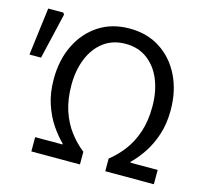

<svg xmlns="http://www.w3.org/2000/svg" viewBox="-111 -779 954 890"><g transform="rotate(15 366.0 -334.0)"><path d="M112.1 0V-68.5H243.1V-72.5Q214.7 -100.1 187.7 -139.8Q160.8 -179.6 143.1 -232.3Q125.5 -285.1 125.5 -351.2Q125.5 -443 160.4 -514.5Q195.2 -586 258.2 -627.2Q321.1 -668.3 406 -668.3Q491 -668.3 553.9 -627.2Q616.9 -586 651.7 -514.5Q686.6 -443 686.6 -351.2Q686.6 -285.1 668.9 -232.3Q651.3 -179.6 624.4 -139.8Q597.4 -100.1 569 -72.5V-68.5H700V0H466.8V-60.8Q504.5 -90.3 534.7 -130.4Q565 -170.5 582.6 -223.8Q600.3 -277.1 600.3 -345.8Q600.3 -417 577.4 -473.4Q554.5 -529.8 510.8 -562.3Q467.2 -594.9 406 -594.9Q344.9 -594.9 301.4 -562.3Q258 -529.8 234.9 -473.4Q211.8 -417 211.8 -345.8Q211.8 -277.1 229.5 -223.8Q247.1 -170.5 277.4 -130.4Q307.6 -90.3 345.3 -60.8V0ZM-12.6 -431.6 16.2 -660H89.2L94.2 -650.8L43 -431.6Z"/></g></svg>

Font: Source Sans 3
Style: Regular
Weight: 200
Designer: Paul D. Hunt
Foundry: Adobe
Version: Version 3.046;hotconv 1.0.118;makeotfexe 2.5.65603